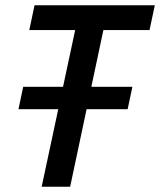

<svg xmlns="http://www.w3.org/2000/svg" viewBox="-20 -708 607 728"><path d="M50 -294 68 -379H482L464 -294ZM138 0 265 -594H91L111 -688H567L547 -594H372L246 0Z"/></svg>

Font: Saira SemiCondensed Medium
Style: Italic
Weight: 500
Width: 4
Italic angle: -12°
Designer: Hector Gatti with collaboration of the Omnibus-Type team
Foundry: Omnibus-Type
Version: Version 1.101